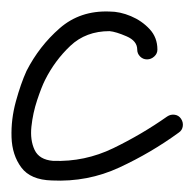

<svg xmlns="http://www.w3.org/2000/svg" viewBox="-22 -293 337 333"><path d="M251 -207Q251 -200 245.5 -195Q240 -190 233 -190Q226 -190 221 -195Q216 -200 216 -207Q216 -222 197.5 -230Q179 -238 168 -239Q127 -239 100 -213.5Q73 -188 56 -154Q50 -142 42.5 -119.5Q35 -97 32.5 -73.5Q30 -50 38 -33Q46 -16 70 -14Q125 -12 174.5 -36Q224 -60 268 -91Q274 -95 281 -94Q288 -93 292 -87Q296 -81 295 -74Q294 -67 288 -63Q240 -28 185 -2.5Q130 23 68 20Q31 19 15 -2.5Q-1 -24 -2 -55Q-3 -86 5.5 -117Q14 -148 24 -170Q46 -213 81.5 -244Q117 -275 168 -273Q186 -273 205 -265Q224 -257 237.5 -242.5Q251 -228 251 -207Q251 -207 251 -207Q251 -207 251 -207Z"/></svg>

Font: FRB American Cursive
Style: Italic
Weight: 400
Italic angle: -25°
Version: Version 2.0;Modular Font Editor K font №1